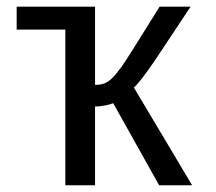

<svg xmlns="http://www.w3.org/2000/svg" viewBox="-20 -548 640 568"><path d="M29.3 -528.3H261.2V-296.9Q275.9 -296.9 287.6 -300.8Q299.3 -304.7 312 -317.1Q324.7 -329.6 340.8 -352.1Q356.9 -374.5 452.1 -528.3H543.9L438.5 -369.6Q393.1 -303.2 376 -289.1L548.3 0H450.7L314.9 -242.7Q305.7 -238.8 289.8 -235.8Q273.9 -232.9 261.2 -232.9V0H173.3V-460.4H29.3Z"/></svg>

Font: Liberation Mono
Style: Regular
Weight: 400
Monospace: yes
Designer: Steve Matteson
Foundry: Ascender Corporation
Version: Version 2.1.5